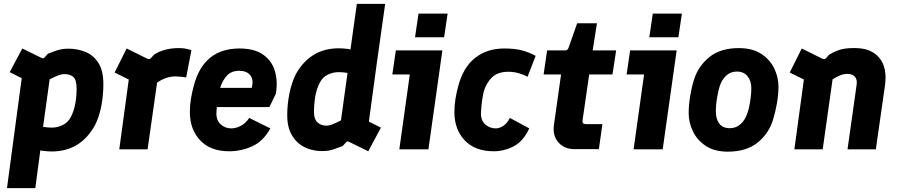

<svg xmlns="http://www.w3.org/2000/svg" viewBox="-20 -770 4633 990"><path d="M16 200 92 -367 30 -398 95 -520 195 -471Q205 -467 209 -473L227 -493Q252 -503 268.5 -508.5Q285 -514 299.5 -516.5Q314 -519 334 -519Q378 -519 419 -503Q460 -487 486.5 -447Q513 -407 513 -335Q513 -280 502.5 -224Q492 -168 469 -123Q394 11 247 11Q226 11 195 7L188 5L162 200ZM247 -112Q278 -112 305 -126Q332 -140 346 -168Q362 -200 368.5 -237Q375 -274 375 -312Q375 -359 358 -373.5Q341 -388 311 -388Q298 -388 282 -382Q266 -376 236 -361L202 -116Q226 -112 247 -112Z M595 0 644 -360 571 -396 633 -520 740 -467Q751 -462 758 -470L774 -488Q826 -522 902 -522Q922 -522 938 -519Q954 -516 967 -511L940 -371Q925 -373 911 -374.5Q897 -376 885 -376Q836 -376 790 -344L741 0Z M1162 10Q1065 10 1012 -46.5Q959 -103 959 -192Q959 -227 964.5 -260.5Q970 -294 979 -327Q1029 -520 1215 -520Q1290 -520 1335 -489.5Q1380 -459 1396.5 -406.5Q1413 -354 1403 -288L1369 -218H1098Q1097 -205 1096 -191Q1094 -151 1117 -129.5Q1140 -108 1173 -108Q1196 -108 1221.5 -121Q1247 -134 1265 -162L1374 -108Q1337 -41 1280 -15.5Q1223 10 1162 10ZM1213 -405Q1174 -405 1151 -381Q1128 -357 1115 -317H1278Q1289 -359 1270.5 -382Q1252 -405 1213 -405Z M1640 9Q1610 9 1578.5 0Q1547 -9 1520.5 -30.5Q1494 -52 1477.5 -87.5Q1461 -123 1461 -175Q1461 -231 1472 -286.5Q1483 -342 1505 -387Q1580 -521 1727 -521Q1748 -521 1779 -517L1787 -514L1820 -750H1966L1923 -445L1882 -143L1944 -112L1879 10L1779 -39Q1769 -43 1765 -37L1747 -17Q1722 -8 1705.5 -2Q1689 4 1674.5 6.5Q1660 9 1640 9ZM1663 -122Q1676 -122 1692 -128Q1708 -134 1738 -149L1772 -394Q1748 -398 1727 -398Q1696 -398 1669 -384.5Q1642 -371 1628 -342Q1612 -310 1605.5 -272Q1599 -234 1599 -190Q1599 -156 1617 -139Q1635 -122 1663 -122Z M2120 -578 2138 -700H2288L2270 -578ZM2039 0 2093 -386H2003L2021 -510H2261L2189 0Z M2526 10Q2429 10 2376 -46.5Q2323 -103 2323 -192Q2323 -227 2328.5 -260.5Q2334 -294 2343 -327Q2369 -424 2430.5 -472Q2492 -520 2580 -520Q2636 -520 2672.5 -510Q2709 -500 2742 -482L2700 -374Q2681 -385 2655 -392.5Q2629 -400 2601 -400Q2548 -400 2518 -372Q2488 -344 2474 -297Q2469 -275 2465.5 -249Q2462 -223 2460 -191Q2458 -151 2481 -129.5Q2504 -108 2537 -108Q2555 -108 2575 -121Q2595 -134 2609 -162L2709 -108Q2678 -41 2628.5 -15.5Q2579 10 2526 10Z M2942 -1Q2890 -1 2859.5 -35.5Q2829 -70 2836 -124L2873 -386H2783L2801 -510H2894Q2906 -510 2911 -522L2956 -650H3058L3036 -510H3157L3138 -386H3018L2984 -151Q2982 -138 2987 -134Q2992 -130 3003 -130H3086L3068 -1Z M3328 -578 3346 -700H3496L3478 -578ZM3247 0 3301 -386H3211L3229 -510H3469L3397 0Z M3733 12Q3664 12 3619.5 -17.5Q3575 -47 3553 -92.5Q3531 -138 3531 -187Q3531 -227 3538.5 -273.5Q3546 -320 3558 -358Q3580 -429 3637.5 -475.5Q3695 -522 3789 -522Q3859 -522 3904 -493Q3949 -464 3971.5 -418.5Q3994 -373 3994 -323Q3994 -283 3986 -237Q3978 -191 3966 -153Q3944 -81 3886 -34.5Q3828 12 3733 12ZM3743 -109Q3775 -109 3798 -129.5Q3821 -150 3832 -182Q3838 -196 3843 -220Q3848 -244 3851 -269.5Q3854 -295 3854 -315Q3854 -353 3834.5 -377Q3815 -401 3779 -401Q3747 -401 3725 -380.5Q3703 -360 3692 -329Q3685 -309 3678 -269.5Q3671 -230 3671 -196Q3671 -156 3689 -132.5Q3707 -109 3743 -109Z M4076 0 4125 -360 4052 -396 4114 -520 4221 -467Q4232 -462 4239 -470L4255 -488Q4295 -511 4324 -517Q4353 -523 4393 -522Q4474 -521 4515 -470.5Q4556 -420 4543 -328L4496 0H4350L4397 -333Q4401 -360 4388 -374.5Q4375 -389 4350 -389Q4331 -389 4313 -382Q4295 -375 4273 -361L4222 0Z"/></svg>

Font: Finlandica
Style: Bold Italic
Weight: 700
Italic angle: -8°
Designer: Niklas Ekholm, Juho Hiilivirta, Jaakko Suomalainen
Foundry: Helsinki Type Studio
Version: Version 1.064; ttfautohint (v1.8.4.7-5d5b)